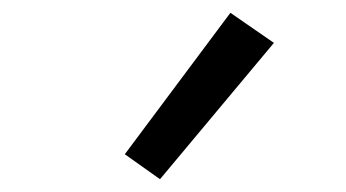

<svg xmlns="http://www.w3.org/2000/svg" viewBox="-20 -822 540 300"><path d="M230 -542 175 -581 340 -802 408 -755Z"/></svg>

Font: Iosevka www.saffi
Style: Regular
Weight: 400
Monospace: yes
Designer: Belleve Invis
Foundry: Belleve Invis
Version: Version 22.0.2; ttfautohint (v1.8.3)